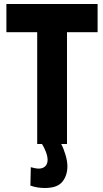

<svg xmlns="http://www.w3.org/2000/svg" viewBox="-20 -720 517 960"><path d="M134 116Q158 123 174 123Q194 123 206 111.5Q218 100 218 79Q218 62 209.5 39.5Q201 17 190 0H166V-559H12V-700H468V-559H315V0H286Q298 22 307.5 54Q317 86 317 111Q317 157 292 188.5Q267 220 204 220Q188 220 170 217.5Q152 215 132 208Z"/></svg>

Font: Georama SemiCondensed
Style: Bold
Weight: 700
Width: 4
Designer: Jean-Baptiste Levee
Foundry: Production Type
Version: Version 1.000